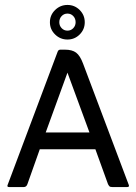

<svg xmlns="http://www.w3.org/2000/svg" viewBox="-20 -757 550 777"><path d="M182 -667Q182 -696 203 -716.5Q224 -737 253 -737Q282 -737 302.5 -716.5Q323 -696 323 -667Q323 -638 302.5 -617.5Q282 -597 253 -597Q224 -597 203 -617.5Q182 -638 182 -667ZM253 -633Q267 -633 276.5 -643Q286 -653 286 -667Q286 -682 276.5 -692Q267 -702 253 -702Q239 -702 229.5 -692Q220 -682 220 -667Q220 -653 229.5 -643Q239 -633 253 -633ZM141 -153 91 -12Q87 0 76 0H17Q7 0 11 -9L213 -547Q216 -556 224 -556H243Q272 -556 288 -544Q304 -532 316 -500L501 -9Q505 0 494 0H435Q426 0 423 -3Q420 -6 417 -12L366 -153ZM165 -221H342L253 -463Z"/></svg>

Font: Zain
Style: Regular
Weight: 400
Designer: Zain,Boutros
Foundry: Mobile Telecommunications Company (Zain), 2024
Version: Version 1.51; ttfautohint (v1.8.4)